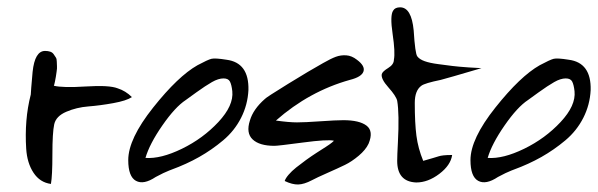

<svg xmlns="http://www.w3.org/2000/svg" viewBox="-20 -578 1632 524"><path d="M64 -320Q64 -326 69 -382Q75 -439 103 -439Q111 -439 117 -437Q123 -435 126.5 -430Q130 -425 132.5 -421Q135 -417 135 -409.5Q135 -402 135.5 -397Q136 -392 134.5 -382.5Q133 -373 132.5 -369Q132 -365 130 -355.5Q128 -346 127 -344Q151 -338 214.5 -342Q278 -346 301 -337Q323 -330 340 -313Q325 -303 289 -296.5Q253 -290 221 -287.5Q189 -285 161 -273Q133 -261 128 -239Q123 -216 123 -157Q123 -98 119 -76Q89 -80 71.5 -106.5Q54 -133 51.5 -172Q49 -211 52 -248Q55 -285 64 -320Z M330 -141Q330 -199 398 -284.5Q466 -370 519 -400Q547 -415 557 -417.5Q567 -420 598 -415Q660 -407 658 -332Q656 -292 638 -256.5Q620 -221 589 -195Q558 -169 523.5 -149.5Q489 -130 448 -115Q448 -115 441.5 -112.5Q435 -110 425.5 -105.5Q416 -101 405 -95Q372 -73 351 -84.5Q330 -96 330 -141ZM614 -329Q612 -347 607.5 -355.5Q603 -364 590 -364Q576 -364 558.5 -354Q541 -344 516 -326Q491 -308 487 -305Q458 -286 423 -235.5Q388 -185 377 -147Q419 -144 476.5 -172Q534 -200 576 -245Q618 -290 614 -329Z M917 -250Q961 -250 980.5 -235Q1000 -220 986 -186Q978 -169 959 -153Q940 -137 921.5 -128Q903 -119 873.5 -106Q844 -93 831 -86Q810 -75 794 -74.5Q778 -74 757 -84Q759 -91 767.5 -101Q776 -111 788.5 -121Q801 -131 815.5 -141.5Q830 -152 844 -161Q858 -170 869 -177Q880 -184 886 -189Q892 -194 891 -194Q874 -198 806.5 -189Q739 -180 729 -180Q688 -180 669.5 -197.5Q651 -215 662 -249Q671 -280 703 -308Q706 -312 766 -349Q826 -386 862 -406Q883 -418 896.5 -423Q910 -428 925 -427Q940 -426 954 -415Q977 -398 972 -383Q967 -368 935 -360Q824 -329 733 -249Q769 -244 790.5 -244Q812 -244 854.5 -247Q897 -250 917 -250Z M1064 -139Q1064 -153 1066 -190.5Q1068 -228 1067.5 -257Q1067 -286 1064 -303Q1061 -316 1040 -339.5Q1019 -363 1022 -376Q1024 -383 1039.5 -392.5Q1055 -402 1055 -415Q1059 -435 1051.5 -485.5Q1044 -536 1053 -549Q1058 -558 1072 -558Q1103 -558 1109 -495Q1113 -431 1119 -424Q1125 -416 1139 -411Q1153 -406 1176 -403Q1199 -400 1214.5 -398Q1230 -396 1259 -394Q1288 -392 1294 -392Q1199 -364 1183 -360Q1139 -351 1130 -344Q1112 -331 1112 -297Q1112 -242 1116.5 -207.5Q1121 -173 1135 -139Q1149 -143 1161 -146.5Q1173 -150 1177.5 -151.5Q1182 -153 1190.5 -154Q1199 -155 1214 -155Q1210 -127 1179 -103.5Q1148 -80 1116 -80Q1064 -82 1064 -139Z M1264 -141Q1264 -199 1332 -284.5Q1400 -370 1453 -400Q1481 -415 1491 -417.5Q1501 -420 1532 -415Q1594 -407 1592 -332Q1590 -292 1572 -256.5Q1554 -221 1523 -195Q1492 -169 1457.5 -149.5Q1423 -130 1382 -115Q1382 -115 1375.5 -112.5Q1369 -110 1359.5 -105.5Q1350 -101 1339 -95Q1306 -73 1285 -84.5Q1264 -96 1264 -141ZM1548 -329Q1546 -347 1541.5 -355.5Q1537 -364 1524 -364Q1510 -364 1492.5 -354Q1475 -344 1450 -326Q1425 -308 1421 -305Q1392 -286 1357 -235.5Q1322 -185 1311 -147Q1353 -144 1410.5 -172Q1468 -200 1510 -245Q1552 -290 1548 -329Z"/></svg>

Font: Long Cang
Style: Regular
Weight: 400
Designer: ZhongQi
Foundry: ZhongQi
Version: Version 2.001